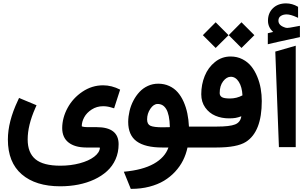

<svg xmlns="http://www.w3.org/2000/svg" viewBox="-20 -895 1855 1165"><path d="M193.8 -238.3Q147.9 -134.3 147.9 -49.3Q147.9 32.2 195.3 71.3Q242.7 110.4 346.2 110.4Q409.2 110.4 463.9 95.7Q518.6 81.1 551.5 55.9Q584.5 30.8 586.4 1Q585.4 0 556.2 0H502Q434.1 -0.5 395.8 -30.5Q357.4 -60.5 357.4 -118.2Q357.9 -180.7 390.1 -240.2Q422.4 -299.8 480.2 -338.6Q538.1 -377.4 605.5 -377.4Q657.7 -377.4 709 -351.1L703.6 -334.5L678.2 -255.9L672.4 -237.8L654.3 -243.2Q630.4 -250.5 605.5 -250.5Q567.4 -250.5 536.6 -230.7Q505.9 -210.9 491 -183.3Q476.1 -155.8 476.1 -128.9Q476.1 -127.9 480.7 -126.7Q485.4 -125.5 493.4 -124.5Q501.5 -123.5 510.3 -123.5H566.4Q699.7 -123.5 699.7 -20Q699.7 29.8 681.2 71.5Q662.6 113.3 629.6 143.3Q596.7 173.3 552 194.1Q507.3 214.8 455.1 225.1Q402.8 235.4 345.7 235.4Q196.3 235.4 112.1 162.8Q27.8 90.3 27.8 -48.3Q27.8 -156.7 87.9 -283.7L95.7 -300.8L112.8 -293.5L183.1 -264.2L201.7 -256.3Z M1168 0H1117.7Q1108.9 41.5 1090.6 78.1Q1072.3 114.7 1042.7 146.7Q1013.2 178.7 975.1 201.7Q937 224.6 886.2 237.8Q835.4 251 776.9 251H773.4L768.6 238.8L741.7 172.4L731.4 147Q845.7 136.7 913.3 98.6Q981 60.5 1002 0H964.8Q860.8 0 809.3 -37.4Q757.8 -74.7 757.8 -155.8Q758.3 -189 766.1 -221.9Q773.9 -254.9 789.6 -284.7Q805.2 -314.5 826.7 -337.4Q848.1 -360.4 877.4 -373.8Q906.7 -387.2 939.9 -387.2Q976.6 -387.2 1006.8 -373.3Q1037.1 -359.4 1058.1 -335.4Q1079.1 -311.5 1094 -278.1Q1108.9 -244.6 1116.7 -207Q1124.5 -169.4 1126.5 -127H1168Q1176.8 -127 1176.8 -72.3V-55.7Q1176.8 0 1168 0ZM872.6 -170.4Q872.6 -140.6 893.3 -131.6Q914.1 -122.6 966.3 -122.6Q986.3 -122.6 1010.7 -123.5Q1009.8 -163.1 1003.9 -190.7Q998 -218.3 988 -234.1Q978 -250 965.3 -257.1Q952.6 -264.2 936.5 -264.2Q912.1 -264.2 892.3 -234.9Q872.6 -205.6 872.6 -170.4Z M1293.5 0H1162.6Q1154.8 0 1149.7 -4.9Q1144.5 -9.8 1142.3 -19.3Q1140.1 -28.8 1139.6 -36.4Q1139.2 -43.9 1139.2 -55.7V-72.3Q1139.2 -87.9 1140.1 -98.1Q1141.1 -108.4 1146.7 -117.7Q1152.3 -127 1162.6 -127H1296.4Q1373.5 -127 1406.2 -139.9Q1439 -152.8 1444.3 -189.5Q1424.3 -182.1 1408.4 -179.4Q1392.6 -176.8 1369.6 -176.8Q1324.7 -176.8 1287.1 -192.6Q1249.5 -208.5 1225.3 -242.4Q1201.2 -276.4 1201.2 -323.2Q1201.2 -382.3 1222.2 -434.1Q1243.2 -485.8 1284.7 -519Q1326.2 -552.2 1379.4 -552.2Q1418.9 -552.2 1451.2 -535.6Q1483.4 -519 1504.9 -492.2Q1526.4 -465.3 1541 -429.7Q1555.7 -394 1562 -356.9Q1568.4 -319.8 1568.4 -281.7Q1568.4 -95.7 1472.2 -34.2Q1418.5 0 1293.5 0ZM1313 -330.1Q1313 -314 1326.2 -305.7Q1339.4 -297.4 1375 -297.4Q1416 -297.4 1451.2 -316.4Q1448.7 -367.2 1429.2 -398.2Q1409.7 -429.2 1380.4 -429.2Q1355 -429.2 1334 -401.9Q1313 -374.5 1313 -330.1ZM1445.3 -759.8 1523.4 -681.6 1445.3 -604 1367.7 -681.6ZM1288.6 -759.8 1366.7 -681.6 1288.6 -604 1210.9 -681.6Z M1650.4 -582 1774.4 -617.6V-2.3H1672.4ZM1637.7 -701.2Q1606 -729 1606 -769.5Q1606 -815.9 1636.2 -845.2Q1666.5 -874.5 1715.8 -874.5Q1734.4 -874.5 1752.4 -869.4Q1770.5 -864.3 1786.1 -855L1788.6 -853.5V-850.6V-794.4V-786.6L1781.7 -790Q1743.2 -807.6 1719.7 -807.6Q1698.2 -807.6 1683.8 -798.1Q1669.4 -788.6 1669.4 -769.5Q1669.4 -739.3 1713.9 -726.6Q1716.3 -725.6 1723.1 -725.6Q1728.5 -725.6 1739.3 -727.3Q1750 -729 1766.4 -732.2Q1782.7 -735.4 1793.9 -737.3L1799.8 -738.3V-732.4V-673.8V-669.9L1795.9 -668.9Q1774.4 -664.1 1737.1 -656.2Q1699.7 -648.4 1668.7 -641.4Q1637.7 -634.3 1610.8 -627.9L1605 -626.5V-632.3V-689.5V-693.4L1608.9 -694.3Q1614.3 -695.8 1625 -698.2Q1635.7 -700.7 1637.7 -701.2Z"/></svg>

Font: Samim WOL
Style: Bold-WOL
Weight: 700
Foundry: DejaVu fonts team - Redesigned by Saber Rastikerdar
Version: Version 4.0.5